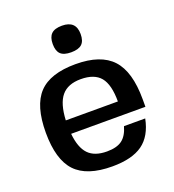

<svg xmlns="http://www.w3.org/2000/svg" viewBox="-131 -807 831 918"><g transform="rotate(-20 285.0 -347.5)"><path d="M530 -204H152Q159 -132 190.5 -99Q222 -66 285 -66Q335 -66 362 -86Q389 -106 402 -152H510Q493 -67 439 -28.5Q385 10 285 10Q156 10 98 -51.5Q40 -113 40 -250Q40 -387 98 -448.5Q156 -510 285 -510Q413 -510 471.5 -446.5Q530 -383 530 -243ZM284 -434Q218 -434 186 -395.5Q154 -357 150 -273H415Q415 -359 384 -396.5Q353 -434 284 -434ZM287 -705Q358 -705 358 -637Q358 -602 341 -586Q324 -570 286 -570Q249 -570 232.5 -586Q216 -602 216 -637Q216 -672 233 -688.5Q250 -705 287 -705Z"/></g></svg>

Font: Fivo Sans Med
Style: Regular
Weight: 450
Designer: Alexander Slobzheninov
Foundry: Alexander Slobzheninov
Version: 1.0